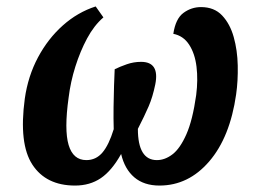

<svg xmlns="http://www.w3.org/2000/svg" viewBox="-20 -566 796 596"><path d="M57 -260Q67 -330 98 -388Q129 -446 175 -487Q221 -528 277 -546L301 -512Q272 -487 250.5 -447Q229 -407 214 -359.5Q199 -312 193 -263Q179 -163 193 -116Q207 -69 248 -69Q278 -69 298 -92.5Q318 -116 333 -165Q332 -198 332.5 -233.5Q333 -269 334 -300.5Q335 -332 336 -351Q352 -359 373.5 -366.5Q395 -374 418 -374Q476 -374 462 -304Q454 -265 441.5 -236Q429 -207 408 -166Q408 -69 467 -69Q492 -69 515.5 -87Q539 -105 558.5 -149Q578 -193 589 -271Q595 -318 590 -359Q585 -400 567 -427.5Q549 -455 518 -461Q525 -508 549.5 -526Q574 -544 604 -544Q645 -544 669.5 -518Q694 -492 705.5 -451Q717 -410 718 -362.5Q719 -315 713 -273Q694 -140 629.5 -65Q565 10 475 10Q427 10 397 -15.5Q367 -41 356 -88Q327 -36 293 -13Q259 10 213 10Q123 10 80.5 -55Q38 -120 57 -260Z"/></svg>

Font: Noto Serif Condensed
Style: Bold Italic
Weight: 700
Width: 3
Italic angle: -12°
Designer: Monotype Design Team
Foundry: Monotype Imaging Inc.
Version: Version 2.014